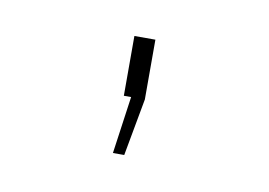

<svg xmlns="http://www.w3.org/2000/svg" viewBox="-34 -109 328 234"><g transform="rotate(10 130.0 8.5)"><path d="M130 81H116L126 10H117V-64H143V10Z"/></g></svg>

Font: Raleway
Style: Thin
Weight: 100
Designer: Matt McInerney, Pablo Impallari, Rodrigo Fuenzalida
Foundry: Matt McInerney, Pablo Impallari, Rodrigo Fuenzalida
Version: Version 3.000